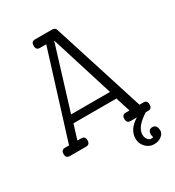

<svg xmlns="http://www.w3.org/2000/svg" viewBox="-193 -750 940 1034"><g transform="rotate(-30 277.5 -233.0)"><path d="M522 -52Q545 -52 545 -26Q545 0 522 0H506Q430 48 430 95Q430 114 439.5 126Q449 138 459.5 138Q470 138 474 136Q470 128 470 118Q470 87 497 87Q511 87 518 97.5Q525 108 525 125Q525 142 507 157Q489 172 459.5 172Q430 172 408.5 149.5Q387 127 387 96Q387 39 451 0H412Q388 0 388 -26Q388 -52 412 -52H435L406 -143H139L111 -52H135Q159 -52 159 -26Q159 0 135 0H34Q10 0 10 -26Q10 -52 34 -52H59L225 -585H185Q162 -585 162 -611.5Q162 -638 185 -638H288Q310 -638 315 -624L497 -52ZM152 -191H394L272 -581Z"/></g></svg>

Font: Glass Antiqua
Style: Regular
Weight: 400
Version: 1.001